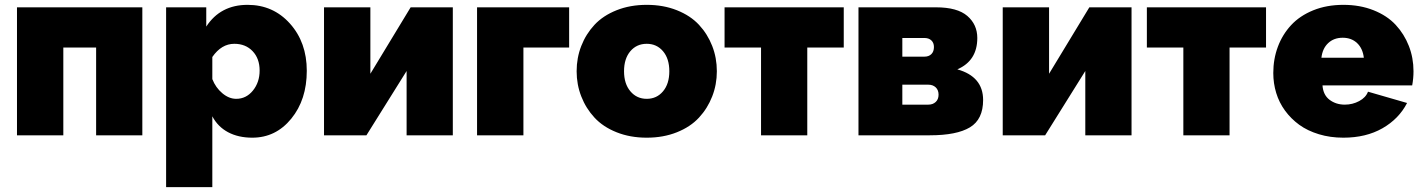

<svg xmlns="http://www.w3.org/2000/svg" viewBox="-20 -556 5842 789"><path d="M49.8 0V-525.9H564.9V0H375V-360.8H240.2V0Z M852.5 -78.1V212.9H662.6V-525.9H827.6V-446.8Q885.7 -536.1 997.6 -536.1Q1102.5 -536.1 1171.6 -459Q1240.7 -381.8 1240.7 -265.1Q1240.7 -146.5 1177 -68.4Q1113.3 9.8 1016.6 9.8Q959.5 9.8 917.2 -12.7Q875 -35.2 852.5 -78.1ZM1046.9 -266.1Q1046.9 -315.4 1018.1 -345.7Q989.3 -376 942.9 -376Q890.1 -376 852.5 -321.8V-231Q866.2 -195.8 893.6 -172.9Q920.9 -149.9 950.7 -149.9Q991.7 -149.9 1019.3 -183.8Q1046.9 -217.8 1046.9 -266.1Z M1311.5 0V-525.9H1502V-252.9L1667.5 -525.9H1840.8V0H1650.9V-264.2L1485.8 0Z M1940.4 0V-525.9H2318.8V-360.8H2130.9V0Z M2349.6 -263.2Q2349.6 -318.4 2368.7 -367.2Q2387.7 -416 2422.9 -453.9Q2458 -491.7 2513.7 -513.9Q2569.3 -536.1 2637.7 -536.1Q2706.1 -536.1 2761.7 -513.9Q2817.4 -491.7 2852.5 -453.9Q2887.7 -416 2906.7 -367.2Q2925.8 -318.4 2925.8 -263.2Q2925.8 -208.5 2906.7 -159.7Q2887.7 -110.8 2852.5 -72.8Q2817.4 -34.7 2761.7 -12.5Q2706.1 9.8 2637.7 9.8Q2569.3 9.8 2513.7 -12.5Q2458 -34.7 2422.9 -72.8Q2387.7 -110.8 2368.7 -159.7Q2349.6 -208.5 2349.6 -263.2ZM2637.7 -376Q2596.2 -376 2570.3 -345.5Q2544.4 -314.9 2544.4 -263.2Q2544.4 -211.4 2570.6 -180.7Q2596.7 -149.9 2637.7 -149.9Q2678.7 -149.9 2704.6 -180.7Q2730.5 -211.4 2730.5 -263.2Q2730.5 -314.9 2704.6 -345.5Q2678.7 -376 2637.7 -376Z M3107.4 0V-360.8H2957.5V-525.9H3447.3V-360.8H3297.4V0Z M3507.8 0V-525.9H3826.2Q3914.1 -525.9 3955.1 -490.5Q3996.1 -455.1 3996.1 -399.9Q3996.1 -306.6 3914.1 -271Q4020 -241.2 4020 -145Q4020 -65.4 3965.8 -32.7Q3911.6 0 3800.8 0ZM3688 -323.2H3778.8Q3796.9 -323.2 3807.4 -333.7Q3817.9 -344.2 3817.9 -362.8Q3817.9 -379.9 3807.4 -389.9Q3796.9 -399.9 3778.8 -399.9H3688ZM3688 -126H3794.9Q3813.5 -126 3825.2 -137Q3836.9 -147.9 3836.9 -167Q3836.9 -186 3825.2 -197Q3813.5 -208 3794.9 -208H3688Z M4100.6 0V-525.9H4291V-252.9L4456.5 -525.9H4629.9V0H4439.9V-264.2L4274.9 0Z M4842.8 0V-360.8H4692.9V-525.9H5182.6V-360.8H5032.7V0Z M5500.5 9.8Q5446.3 9.8 5399.7 -4.4Q5353 -18.6 5319.1 -43.2Q5285.2 -67.9 5260.7 -101.3Q5236.3 -134.8 5224.4 -174.1Q5212.4 -213.4 5212.4 -255.9Q5212.4 -313.5 5231.2 -363.8Q5250 -414.1 5285.6 -452.6Q5321.3 -491.2 5376.7 -513.7Q5432.1 -536.1 5500.5 -536.1Q5568.8 -536.1 5624.5 -513.9Q5680.2 -491.7 5715.3 -453.9Q5750.5 -416 5769.5 -367.2Q5788.6 -318.4 5788.6 -263.2Q5788.6 -234.4 5783.2 -205.1H5414.6Q5417.5 -165.5 5443.8 -145.8Q5470.2 -126 5506.3 -126Q5538.1 -126 5565.4 -140.6Q5592.8 -155.3 5601.6 -179.2L5762.2 -132.8Q5728.5 -67.4 5660.9 -28.8Q5593.3 9.8 5500.5 9.8ZM5410.2 -318.8H5584.5Q5580.1 -356.9 5556.9 -378.9Q5533.7 -400.9 5497.6 -400.9Q5461.4 -400.9 5438 -378.9Q5414.6 -356.9 5410.2 -318.8Z"/></svg>

Font: Rawline Black
Style: Regular
Weight: 900
Designer: Matt McInerney, Pablo Impallari, Rodrigo Fuenzalida
Foundry: Matt McInerney, Pablo Impallari, Rodrigo Fuenzalida
Version: Version 4.020;PS 004.020;hotconv 1.0.88;makeotf.lib2.5.64775